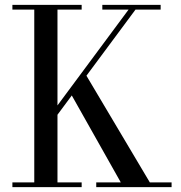

<svg xmlns="http://www.w3.org/2000/svg" viewBox="-20 -770 745 790"><path d="M128 -217 509 -730.5H401V-750H641V-730.5H537.5L156.5 -217ZM31 0V-19.5H121V-730.5H31V-750H316V-730.5H216.5V-19.5H316V0ZM376 0V-19.5H477L266.5 -393L328.5 -470.5L596.5 -19.5H686V0Z"/></svg>

Font: Bodoni Moda 11pt
Style: Regular
Weight: 400
Version: Version 2.004